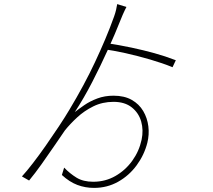

<svg xmlns="http://www.w3.org/2000/svg" viewBox="-20 -860 1040 937"><path d="M534 -393Q587 -393 623 -372.5Q659 -352 679 -318Q699 -284 704 -243.5Q709 -203 699 -163Q684 -104 647 -53.5Q610 -3 556.5 27Q503 57 439 57Q396 57 357.5 42.5Q319 28 282 -6L293 -42Q321 -13 353.5 7Q386 27 435 27Q494 27 543 -1Q592 -29 625.5 -75.5Q659 -122 671 -178Q681 -225 669 -267Q657 -309 623 -336Q589 -363 534 -363Q480 -363 435.5 -341Q391 -319 356.5 -287Q322 -255 297 -224Q275 -192 245 -148Q215 -104 183 -59Q151 -14 122 21L87 1Q110 -24 140.5 -63.5Q171 -103 203.5 -149.5Q236 -196 266.5 -242Q297 -288 319 -325Q355 -385 386 -442.5Q417 -500 443.5 -556.5Q470 -613 493.5 -668.5Q517 -724 537 -780Q543 -797 546.5 -812Q550 -827 552 -840L597 -826Q593 -818 588 -808Q583 -798 578.5 -787Q574 -776 569 -764Q543 -698 507 -618.5Q471 -539 430 -459.5Q389 -380 345 -313Q364 -328 391.5 -347Q419 -366 455 -379.5Q491 -393 534 -393ZM482 -620 491 -651Q564 -640 622.5 -627.5Q681 -615 733.5 -600.5Q786 -586 838 -566L822 -532Q773 -552 713 -569.5Q653 -587 593 -600.5Q533 -614 482 -620Z"/></svg>

Font: Noto Sans KR Thin
Style: Regular
Weight: 100
Designer: Ryoko NISHIZUKA 西塚涼子 (kana, bopomofo & ideographs); Paul D. Hunt (Latin, Greek & Cyrillic); Sandoll Communications 산돌커뮤니
Foundry: Adobe
Version: Version 2.004-H2;hotconv 1.0.118;makeotfexe 2.5.65603